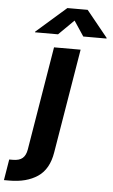

<svg xmlns="http://www.w3.org/2000/svg" viewBox="-166 -808 620 1054"><g transform="rotate(5 144.0 -281.5)"><path d="M107.4 -545.9H253.9L158.7 27.8Q143.6 122.1 82.5 163.1Q21.5 204.1 -73.2 204.1H-103L-84 88.9H-64.5Q-28.3 88.9 -10.5 73.2Q7.3 57.6 12.7 25.9ZM123 -619.1H-3.9L-3.4 -622.6L161.6 -767.1H273.4L390.6 -622.6L390.1 -619.1H262.2L207 -702.1Z"/></g></svg>

Font: Inter
Style: Bold Italic
Weight: 700
Italic angle: -9.39999°
Designer: Rasmus Andersson
Foundry: rsms
Version: Version 4.001;git-9221beed3